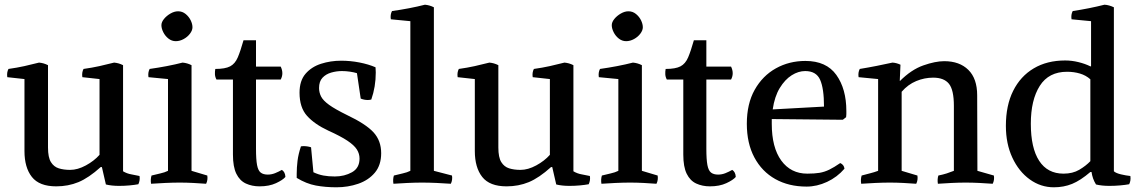

<svg xmlns="http://www.w3.org/2000/svg" viewBox="-20 -776 4841 816"><path d="M503 -48Q520 -38 538 -35Q556 -32 573 -28Q576 -10 568 7Q552 10 530.5 12Q509 14 486 14Q454 14 430 8L413 -66H408Q357 -20 313.5 -2Q270 16 219 16Q147 16 115.5 -24Q84 -64 84 -134V-440L11 -448Q8 -468 16 -483Q52 -488 83.5 -495Q115 -502 146 -510Q156 -509 165 -506.5Q174 -504 184 -499V-149Q184 -107 196.5 -87Q209 -67 230 -60.5Q251 -54 278 -54Q310 -54 345 -73Q380 -92 403 -118V-440L330 -448Q327 -468 335 -483Q371 -488 402.5 -495Q434 -502 465 -510Q475 -509 484 -506.5Q493 -504 503 -499Z M794 -50 861 -30Q864 -11 856 5Q829 3 800.5 1.5Q772 0 744 0Q716 0 683 1.5Q650 3 622 5Q619 -14 624 -30Q643 -35 661.5 -39Q680 -43 694 -50V-440L611 -448Q608 -468 616 -483Q652 -488 688.5 -495Q725 -502 756 -510Q766 -509 775 -506.5Q784 -504 794 -499ZM727 -601Q710 -601 696 -612Q682 -623 674 -639Q666 -655 666 -669Q666 -682 677 -695.5Q688 -709 704.5 -718.5Q721 -728 737 -728Q755 -728 769 -716.5Q783 -705 790.5 -689.5Q798 -674 798 -660Q798 -647 787.5 -633Q777 -619 760.5 -610Q744 -601 727 -601Z M1083 16Q1051 16 1025 4Q999 -8 984.5 -37.5Q970 -67 970 -119V-438H900Q894 -449 893.5 -460.5Q893 -472 895 -483Q937 -483 958 -494Q979 -505 990.5 -532Q1002 -559 1015 -605H1068V-493H1173Q1187 -464 1173 -438H1068V-144Q1068 -98 1072.5 -74.5Q1077 -51 1088 -42.5Q1099 -34 1118 -34Q1134 -34 1149 -40Q1164 -46 1178 -54Q1192 -45 1193 -24Q1182 -11 1153 2.5Q1124 16 1083 16Z M1312 -44Q1333 -34 1354.5 -30Q1376 -26 1403 -26Q1444 -26 1476 -44Q1508 -62 1508 -102Q1508 -123 1496.5 -141Q1485 -159 1456.5 -178Q1428 -197 1375 -221Q1317 -248 1285 -283.5Q1253 -319 1253 -382Q1253 -433 1278.5 -462.5Q1304 -492 1344.5 -505Q1385 -518 1430 -518Q1469 -518 1507.5 -510.5Q1546 -503 1576 -490Q1576 -485 1576.5 -479Q1577 -473 1577 -468Q1577 -407 1558 -353Q1554 -352 1550.5 -351.5Q1547 -351 1543 -351Q1528 -351 1513 -357L1497 -465Q1484 -469 1467 -471.5Q1450 -474 1433 -474Q1410 -474 1387.5 -467.5Q1365 -461 1350.5 -445.5Q1336 -430 1336 -402Q1336 -383 1344.5 -366Q1353 -349 1378.5 -330.5Q1404 -312 1455 -287Q1535 -249 1567.5 -213.5Q1600 -178 1600 -125Q1600 -74 1573 -42Q1546 -10 1502.5 5Q1459 20 1410 20Q1363 20 1322.5 12.5Q1282 5 1241 -20V-37Q1241 -64 1244.5 -92.5Q1248 -121 1259 -154Q1265 -155 1269 -155Q1287 -155 1302 -150Z M1824 -50 1901 -30Q1904 -11 1896 5Q1869 3 1835.5 1.5Q1802 0 1774 0Q1746 0 1713 1.5Q1680 3 1652 5Q1649 -14 1654 -30Q1673 -35 1691.5 -39Q1710 -43 1724 -50V-686L1641 -694Q1638 -714 1646 -729Q1682 -734 1718.5 -741Q1755 -748 1786 -756Q1796 -755 1805 -752.5Q1814 -750 1824 -745Z M2417 -48Q2434 -38 2452 -35Q2470 -32 2487 -28Q2490 -10 2482 7Q2466 10 2444.5 12Q2423 14 2400 14Q2368 14 2344 8L2327 -66H2322Q2271 -20 2227.5 -2Q2184 16 2133 16Q2061 16 2029.5 -24Q1998 -64 1998 -134V-440L1925 -448Q1922 -468 1930 -483Q1966 -488 1997.5 -495Q2029 -502 2060 -510Q2070 -509 2079 -506.5Q2088 -504 2098 -499V-149Q2098 -107 2110.5 -87Q2123 -67 2144 -60.5Q2165 -54 2192 -54Q2224 -54 2259 -73Q2294 -92 2317 -118V-440L2244 -448Q2241 -468 2249 -483Q2285 -488 2316.5 -495Q2348 -502 2379 -510Q2389 -509 2398 -506.5Q2407 -504 2417 -499Z M2708 -50 2775 -30Q2778 -11 2770 5Q2743 3 2714.5 1.5Q2686 0 2658 0Q2630 0 2597 1.5Q2564 3 2536 5Q2533 -14 2538 -30Q2557 -35 2575.5 -39Q2594 -43 2608 -50V-440L2525 -448Q2522 -468 2530 -483Q2566 -488 2602.5 -495Q2639 -502 2670 -510Q2680 -509 2689 -506.5Q2698 -504 2708 -499ZM2641 -601Q2624 -601 2610 -612Q2596 -623 2588 -639Q2580 -655 2580 -669Q2580 -682 2591 -695.5Q2602 -709 2618.5 -718.5Q2635 -728 2651 -728Q2669 -728 2683 -716.5Q2697 -705 2704.5 -689.5Q2712 -674 2712 -660Q2712 -647 2701.5 -633Q2691 -619 2674.5 -610Q2658 -601 2641 -601Z M2997 16Q2965 16 2939 4Q2913 -8 2898.5 -37.5Q2884 -67 2884 -119V-438H2814Q2808 -449 2807.5 -460.5Q2807 -472 2809 -483Q2851 -483 2872 -494Q2893 -505 2904.5 -532Q2916 -559 2929 -605H2982V-493H3087Q3101 -464 3087 -438H2982V-144Q2982 -98 2986.5 -74.5Q2991 -51 3002 -42.5Q3013 -34 3032 -34Q3048 -34 3063 -40Q3078 -46 3092 -54Q3106 -45 3107 -24Q3096 -11 3067 2.5Q3038 16 2997 16Z M3260 -250Q3260 -149 3300.5 -93.5Q3341 -38 3411 -38Q3442 -38 3463 -41.5Q3484 -45 3504.5 -55Q3525 -65 3551 -83Q3567 -76 3569 -59Q3538 -23 3495 -3Q3452 17 3408 17Q3332 17 3275 -15Q3218 -47 3186 -107Q3154 -167 3154 -250Q3154 -335 3187.5 -394.5Q3221 -454 3277.5 -485.5Q3334 -517 3403 -517Q3492 -517 3534.5 -457.5Q3577 -398 3577 -304Q3577 -297 3577 -291Q3577 -285 3576 -278L3562 -267L3260 -270ZM3402 -474Q3373 -474 3344.5 -456Q3316 -438 3294 -402Q3272 -366 3264 -311L3482 -323Q3482 -400 3465.5 -437Q3449 -474 3402 -474Z M3804 -433 3805 -432Q3853 -480 3904 -498Q3955 -516 3993 -516Q4058 -516 4095.5 -479Q4133 -442 4133 -371L4134 -50L4204 -30Q4207 -11 4199 5Q4172 3 4142 1.5Q4112 0 4084 0Q4056 0 4025 1.5Q3994 3 3966 5Q3963 -14 3968 -30Q3988 -34 4003.5 -39Q4019 -44 4034 -50V-326Q4034 -394 4013 -420Q3992 -446 3946 -446Q3909 -446 3874 -431.5Q3839 -417 3812 -386V-50L3879 -30Q3882 -11 3874 5Q3847 3 3818.5 1.5Q3790 0 3762 0Q3734 0 3701 1.5Q3668 3 3640 5Q3637 -14 3642 -30Q3660 -35 3678 -39.5Q3696 -44 3712 -50V-440L3629 -448Q3626 -468 3634 -483Q3671 -489 3706 -496Q3741 -503 3773 -510Q3790 -509 3807 -501Z M4459 20Q4403 20 4356.5 -13.5Q4310 -47 4282.5 -106Q4255 -165 4255 -241Q4255 -328 4286 -390Q4317 -452 4373.5 -485.5Q4430 -519 4507 -519Q4535 -519 4563.5 -512Q4592 -505 4614 -494H4617V-686L4534 -694Q4531 -714 4539 -729Q4611 -740 4674 -756Q4693 -755 4714 -745V-48Q4723 -40 4744 -35Q4765 -30 4784 -28Q4787 -9 4779 7Q4763 10 4740.5 12Q4718 14 4695 14Q4662 14 4638 8Q4630 -5 4625.5 -18Q4621 -31 4619 -45H4614Q4572 -9 4536.5 5.5Q4501 20 4459 20ZM4500 -38Q4539 -38 4567 -54.5Q4595 -71 4614 -91V-439Q4595 -456 4569.5 -463.5Q4544 -471 4515 -471Q4437 -471 4399 -411Q4361 -351 4361 -250Q4361 -147 4396.5 -92.5Q4432 -38 4500 -38Z"/></svg>

Font: Alike
Style: Regular
Weight: 400
Designer: Sveta Sebyakina
Foundry: Cyreal (www.cyreal.org)
Version: Version 1.301; ttfautohint (v1.8.4.7-5d5b)